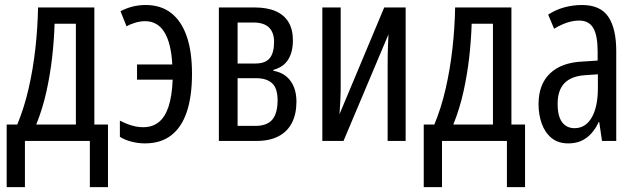

<svg xmlns="http://www.w3.org/2000/svg" viewBox="-20 -566 2559 771"><path d="M358.9 -536.1V-65.9H413.6V185.5H340.8V0H80.1V185.5H6.8V-65.9H49.3Q77.1 -132.8 95 -210.7Q112.8 -288.6 122.1 -371.6Q131.3 -454.6 132.8 -536.1ZM284.7 -470.7H199.2Q197.3 -406.7 189.5 -336.9Q181.6 -267.1 166.3 -197.8Q150.9 -128.4 125.5 -65.9H284.7Z M562 9.8Q534.2 9.8 507.3 2.7Q480.5 -4.4 461.4 -16.6V-81.5Q484.9 -69.3 508.3 -62.3Q531.7 -55.2 555.7 -55.2Q592.3 -55.2 617.7 -75.7Q643.1 -96.2 657 -138.4Q670.9 -180.7 673.3 -246.1H530.3V-307.1H671.9Q667 -394 639.6 -437.5Q612.3 -481 562.5 -481Q543.5 -481 522.2 -474.6Q501 -468.3 488.3 -460L463.9 -521Q488.3 -533.7 513.2 -539.8Q538.1 -545.9 564.9 -545.9Q625.5 -545.9 666.7 -514.2Q708 -482.4 729.5 -421.1Q751 -359.9 751 -270Q751 -178.7 730 -116.5Q709 -54.2 667 -22.2Q625 9.8 562 9.8Z M1156.2 -404.3Q1156.2 -356.9 1137.2 -326.7Q1118.2 -296.4 1078.1 -285.6V-281.7Q1122.6 -273.9 1146.5 -241.2Q1170.4 -208.5 1170.4 -157.7Q1170.4 -107.9 1152.1 -72.5Q1133.8 -37.1 1098.1 -18.6Q1062.5 0 1009.3 0H858.9V-536.1H1001.5Q1052.7 -536.1 1087.2 -521Q1121.6 -505.9 1138.9 -476.6Q1156.2 -447.3 1156.2 -404.3ZM1094.7 -163.6Q1094.7 -211.4 1072.8 -231.7Q1050.8 -252 1008.3 -252H934.1V-60.5H1005.9Q1051.8 -60.5 1073.2 -85.4Q1094.7 -110.4 1094.7 -163.6ZM1080.6 -397.9Q1080.6 -435.5 1060.1 -455.6Q1039.6 -475.6 997.6 -475.6H934.1V-311H1006.3Q1045.4 -311 1063 -332.3Q1080.6 -353.5 1080.6 -397.9Z M1348.1 -536.1V-224.6Q1348.1 -210 1347.9 -195.8Q1347.7 -181.6 1346.9 -167.5Q1346.2 -153.3 1345.2 -138.4Q1344.2 -123.5 1343.3 -107.4L1522.9 -536.1H1608.9V0H1536.6V-302.2Q1536.6 -323.2 1536.9 -344.2Q1537.1 -365.2 1538.1 -386.2Q1539.1 -407.2 1540 -428.2L1359.4 0H1274.4V-536.1Z M2033.7 -536.1V-65.9H2088.4V185.5H2015.6V0H1754.9V185.5H1681.6V-65.9H1724.1Q1752 -132.8 1769.8 -210.7Q1787.6 -288.6 1796.9 -371.6Q1806.2 -454.6 1807.6 -536.1ZM1959.5 -470.7H1874Q1872.1 -406.7 1864.3 -336.9Q1856.4 -267.1 1841.1 -197.8Q1825.7 -128.4 1800.3 -65.9H1959.5Z M2316.9 -545.9Q2391.1 -545.9 2422.9 -498.5Q2454.6 -451.2 2454.6 -361.3V0H2397.5L2386.2 -76.2H2384.3Q2371.6 -48.8 2354 -29.5Q2336.4 -10.3 2314 -0.2Q2291.5 9.8 2262.2 9.8Q2220.7 9.8 2194.3 -12.2Q2168 -34.2 2155.3 -70.1Q2142.6 -106 2142.6 -147.5Q2142.6 -227.1 2188.5 -271Q2234.4 -314.9 2318.8 -318.8L2379.9 -322.8V-359.4Q2379.9 -423.8 2362.3 -453.6Q2344.7 -483.4 2305.7 -483.4Q2283.2 -483.4 2258.5 -475.6Q2233.9 -467.8 2205.1 -450.7L2181.2 -507.3Q2211.4 -526.9 2245.8 -536.4Q2280.3 -545.9 2316.9 -545.9ZM2380.9 -267.6 2331.1 -264.2Q2274.4 -260.7 2246.8 -232.2Q2219.2 -203.6 2219.2 -149.4Q2219.2 -99.1 2237.3 -75.2Q2255.4 -51.3 2287.1 -51.3Q2331.5 -51.3 2356.2 -94.2Q2380.9 -137.2 2380.9 -212.9Z"/></svg>

Font: Open Sans Condensed
Style: Regular
Weight: 400
Width: 3
Designer: Monotype Design Team
Foundry: Monotype Imaging Inc.
Version: Version 3.000